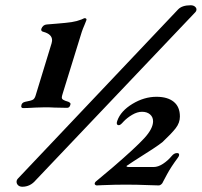

<svg xmlns="http://www.w3.org/2000/svg" viewBox="-20 -689 767 730"><path d="M61 -287Q62 -299 76 -302Q99 -306 106 -310.5Q113 -315 117 -331L176 -524Q178 -532 178 -536Q178 -559 145 -568Q135 -570 137 -579Q143 -595 158 -596L195 -599Q233 -602 252.5 -605Q272 -608 290 -615Q300 -620 302 -620Q306 -620 308 -617.5Q310 -615 308 -611Q307 -607 301 -593.5Q295 -580 291 -568L218 -332Q215 -323 215 -318Q215 -313 220.5 -309.5Q226 -306 240 -302Q246 -299 247.5 -296.5Q249 -294 247 -289Q244 -279 235 -279L187 -280Q172 -281 150 -281L115 -280Q83 -278 68 -278Q64 -278 62 -280.5Q60 -283 61 -287ZM43 2Q43 -5 49 -11L657 -653Q672 -669 705 -669Q715 -669 721 -664Q727 -659 727 -653Q727 -647 723 -643L116 -4Q95 21 65 21Q55 21 49 15.5Q43 10 43 2ZM550 15Q500 13 459 13Q417 13 369 15L348 16Q345 16 342.5 14Q340 12 340 10Q340 4 347 -1L409 -53Q495 -127 528.5 -163.5Q562 -200 562 -228Q562 -244 550.5 -254Q539 -264 520 -264Q502 -264 482.5 -252.5Q463 -241 449 -226Q438 -213 432 -213Q424 -213 424 -221Q424 -224 426 -230Q439 -267 483.5 -294Q528 -321 575 -321Q617 -321 640.5 -302Q664 -283 664 -246Q664 -222 648 -201.5Q632 -181 598 -149Q579 -133 488 -76L461 -58Q460 -57 462.5 -55.5Q465 -54 469 -54H564Q581 -54 599.5 -66Q618 -78 633 -96Q642 -107 653 -107Q661 -107 661 -101Q661 -95 656 -89Q630 -54 615.5 -27Q601 0 600 2Q598 8 593 12Q588 16 584 16Q565 16 550 15Z"/></svg>

Font: EB Garamond
Style: Bold Italic
Weight: 700
Italic angle: -17.2°
Designer: Georg Duffner and Octavio Pardo
Foundry: Georg Duffner
Version: Version 1.000